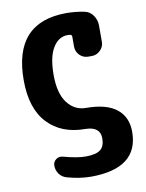

<svg xmlns="http://www.w3.org/2000/svg" viewBox="-85 -591 671 883"><g transform="rotate(-10 250.0 -149.5)"><path d="M299.8 -85Q394.5 -85 442.4 -47.4Q490.2 -9.8 490.2 59.6Q490.2 229.5 269.5 230.5Q216.8 230.5 157.2 213.9Q135.7 208 123 190.4Q110.4 172.9 110.4 151.4Q110.4 133.8 124.5 123Q138.7 112.3 156.2 117.2Q220.7 134.8 259.8 134.8Q308.6 134.8 329.1 118.7Q349.6 102.5 349.6 65.4Q349.6 10.7 280.3 9.8Q168.9 9.8 104.5 -59.1Q40 -127.9 40 -259.8Q40 -529.3 285.2 -530.3Q329.1 -530.3 371.1 -521.5Q395.5 -516.6 410.2 -495.1Q424.8 -473.6 424.8 -448.2V-372.1Q424.8 -348.6 407.7 -332Q390.6 -315.4 368.2 -315.4H351.6Q328.1 -315.4 311.5 -332Q294.9 -348.6 294.9 -372.1V-418.9Q294.9 -426.8 287.1 -428.7Q283.2 -429.7 275.4 -429.7Q232.4 -429.7 206.1 -386.7Q179.7 -343.8 179.7 -259.8Q179.7 -173.8 213.4 -129.4Q247.1 -85 299.8 -85Z"/></g></svg>

Font: Rounded Mgen+ 1mn bold
Style: Bold
Weight: 700
Designer: [Source Han Sans]
Ryoko NISHIZUKA  (kana & ideographs); Paul D. Hunt (Latin, Greek & Cyrillic); Wenlong ZHANG  (bopomofo
Version: Version 1.059.20150602